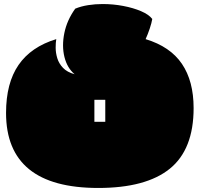

<svg xmlns="http://www.w3.org/2000/svg" viewBox="-20 -897 990 952"><path d="M467 35Q10 35 10 -337Q10 -485 72 -575Q134 -665 259 -703Q256 -686 256 -660.5Q256 -635 264 -608.5Q272 -582 292.5 -560.5Q313 -539 350 -529Q313 -560 299.5 -614.5Q286 -669 299 -733Q312 -797 353 -854Q382 -866 417 -871.5Q452 -877 489 -877Q541 -877 591 -867.5Q641 -858 679.5 -841.5Q718 -825 735 -803Q732 -784 722.5 -755.5Q713 -727 702 -703Q824 -666 882 -580.5Q940 -495 940 -361Q940 -156 822 -60.5Q704 35 467 35ZM448 -293H502V-402H448Z"/></svg>

Font: Oi
Style: Regular
Weight: 400
Designer: Kostas Bartsokas, Mohamad Dakak
Foundry: Foundry5
Version: Version 4.000